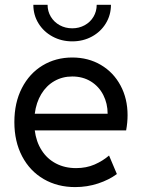

<svg xmlns="http://www.w3.org/2000/svg" viewBox="-20 -762 588 790"><path d="M39.1 -259.8Q39.1 -339.4 70.1 -399.7Q101.1 -460 155.3 -492.7Q209.5 -525.4 277.3 -525.4Q343.3 -525.4 395 -494.9Q446.8 -464.4 475.8 -410.4Q504.9 -356.4 504.9 -288.1Q504.9 -257.8 499 -225.6H123Q128.9 -178.7 151.4 -143.6Q173.8 -108.4 210.2 -89.4Q246.6 -70.3 293 -70.3Q335.4 -70.3 369.4 -85.2Q403.3 -100.1 428.7 -122.1L460.9 -45.9Q428.7 -22 383.8 -7.1Q338.9 7.8 289.1 7.8Q216.8 7.8 159.9 -25.1Q103 -58.1 71 -118.9Q39.1 -179.7 39.1 -259.8ZM422.9 -293.9Q422.9 -335.9 405 -371.1Q387.2 -406.2 354 -426.8Q320.8 -447.3 277.3 -447.3Q236.8 -447.3 203.9 -428.5Q170.9 -409.7 149.9 -375Q128.9 -340.3 123 -293.9ZM117.2 -742.2H175.8Q175.8 -715.3 189.2 -693.1Q202.6 -670.9 225.8 -658.2Q249 -645.5 277.3 -645.5Q305.2 -645.5 328.4 -658.2Q351.6 -670.9 364.7 -693.1Q377.9 -715.3 377.9 -742.2H436.5Q436.5 -700.2 415.5 -665.8Q394.5 -631.3 358.2 -611.6Q321.8 -591.8 277.3 -591.8Q232.9 -591.8 196.3 -611.6Q159.7 -631.3 138.4 -665.8Q117.2 -700.2 117.2 -742.2Z"/></svg>

Font: Reddit Sans Strawberry
Style: Regular
Weight: 400
Designer: Stephen Hutchings
Foundry: Reddit
Version: Version 1.013